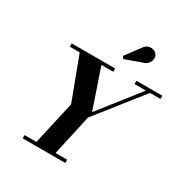

<svg xmlns="http://www.w3.org/2000/svg" viewBox="-221 -1176 1294 1349"><g transform="rotate(30 426.0 -501.5)"><path d="M242.5 0 327.5 -377 187.5 -750H364.5L482.5 -403.5L754 -748H787L477 -356.5L398 0ZM152.5 0V-26.5H497.5V0ZM117.5 -723.5V-750H469.5V-723.5ZM642.5 -723.5V-750H852.5V-723.5ZM486.5 -836 472.5 -853.5 560 -970.5Q571.5 -988 586.5 -995.5Q601.5 -1003 616.8 -1002.5Q632 -1002 644.8 -995.8Q657.5 -989.5 664 -979Q675 -963 672.8 -943Q670.5 -923 657 -906.5Q643.5 -890 620 -884Z"/></g></svg>

Font: Bodoni Moda 9pt
Style: Bold Italic
Weight: 700
Italic angle: -13°
Designer: Owen Earl
Foundry: indestructible type
Version: Version 2.004